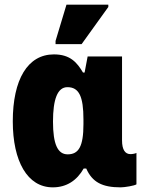

<svg xmlns="http://www.w3.org/2000/svg" viewBox="-20 -796 629 826"><path d="M219 -606H331L446 -766V-776H266L219 -620ZM207 10C267 10 311 -20 340 -71H351C377 -12 420 10 499 10C516 10 559 3 567 -3V-138C561 -135 550 -133 541 -133C519 -133 505 -151 505 -192V-553H357L344 -484H337C312 -526 283 -562 212 -562C99 -562 35 -454 35 -274C35 -102 98 10 207 10ZM271 -132C228 -132 208 -176 208 -273C208 -368 227 -421 270 -421C320 -421 339 -381 339 -282V-262C339 -165 318 -132 271 -132Z"/></svg>

Font: Noto Sans Condensed Black
Style: Regular
Weight: 900
Width: 3
Designer: Monotype Design Team
Foundry: Monotype Imaging Inc.
Version: Version 2.013